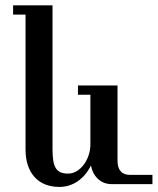

<svg xmlns="http://www.w3.org/2000/svg" viewBox="-20 -700 600 730"><path d="M559.6 0H404.3Q373.5 0 352.5 -19.8Q331.5 -39.6 325.7 -70.8Q307.1 -32.7 275.6 -11Q244.1 10.7 206.1 10.7Q176.8 10.7 152.8 1.5Q128.9 -7.8 112.1 -26.1Q95.2 -44.4 86.2 -70.8Q77.1 -97.2 77.1 -131.8V-644.5H29.8V-679.7H179.7V-132.3Q179.7 -107.4 182.4 -90.1Q185.1 -72.8 191.7 -61.5Q198.2 -50.3 209.7 -45.2Q221.2 -40 238.3 -40Q256.8 -40 272.5 -49.8Q288.1 -59.6 299.6 -75.4Q311 -91.3 317.4 -111.1Q323.7 -130.9 323.7 -150.9V-339.8H276.4V-375H426.8V-89.4Q426.8 -62 439 -48.6Q451.2 -35.2 473.1 -35.2H559.6Z"/></svg>

Font: Arian Grqi
Style: Italic
Weight: 400
Italic angle: -15°
Designer: Ruben Hakobyan (Tarumian)
Foundry: Ruben Hakobyan (Tarumian)
Version: Version 1.002